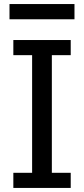

<svg xmlns="http://www.w3.org/2000/svg" viewBox="-20 -924 413 944"><path d="M327.7 0H45.6V-74.4H137.9V-652.8H45.6V-727.2H327.7V-652.8H234.9V-74.4H327.7ZM346.2 -829.2H26.7V-904.1H346.2Z"/></svg>

Font: Myanmar Handwriting
Style: Regular
Weight: 400
Designer: Khon Soe Zaw Thu
Foundry: PaOh Unicode khonsoezawthu@gmail.com and @hotmail.com
Version: Version 1.30 November 9, 2016